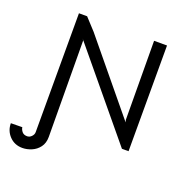

<svg xmlns="http://www.w3.org/2000/svg" viewBox="-216 -827 1136 1171"><g transform="rotate(20 352.0 -241.0)"><path d="M-63 86 11 85Q13 100 24 113.5Q35 127 57 127Q73 127 85.5 114Q98 101 98 86V-686H151L221 -610L593 -158L589 -173L586 -685H670V1H627L171 -550L179 -539L183 86Q183 126 163 152.5Q143 179 113 191.5Q83 204 54 204Q3 204 -30 169.5Q-63 135 -63 86Z"/></g></svg>

Font: Bellota
Style: Bold
Weight: 700
Designer: Kemie Guaida
Foundry: Kemie Guaida
Version: Version 4.001